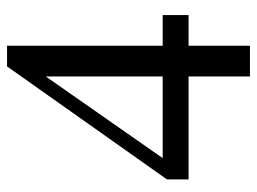

<svg xmlns="http://www.w3.org/2000/svg" viewBox="-113 -623 736 550"><g transform="rotate(-90 255.0 -348.0)"><path d="M311 -175.8H16.1V-237.8L339.8 -695.8H398.9V-250H486.8V-175.8H398.9V0H311ZM77.1 -250H311V-585Z"/></g></svg>

Font: Warasṭra
Style: Regular
Weight: 400
Designer: R.S. Wihananto
Foundry: R.S. Wihananto
Version: Version 2.0.1